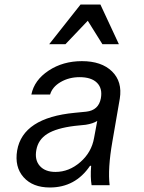

<svg xmlns="http://www.w3.org/2000/svg" viewBox="-20 -821 640 851"><path d="M427 -385Q435 -429 410 -454Q385 -479 333 -479Q286 -479 249 -457.5Q212 -436 202 -402H119Q132 -466 195.5 -508Q259 -550 343 -550Q430 -550 476.5 -504.5Q523 -459 511 -384L478 -193Q457 -73 466 0H386Q380 -35 384 -86H379Q314 10 201 10Q125 10 84.5 -35.5Q44 -81 56 -154Q81 -299 311 -321L362 -326Q417 -332 427 -385ZM411 -285Q392 -273 360 -268L311 -263Q230 -253 189.5 -227.5Q149 -202 141 -156Q133 -112 156.5 -85.5Q180 -59 226 -59Q286 -59 336 -102.5Q386 -146 397 -210ZM198 -625 337 -801H425L507 -625H434L369 -729L270 -625Z"/></svg>

Font: CommitMono
Style: Italic
Weight: 400
Monospace: yes
Designer: Eigil Nikolajsen
Foundry: Eigil Nikolajsen
Version: Version 1.143